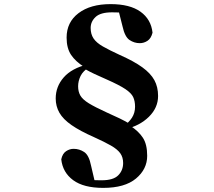

<svg xmlns="http://www.w3.org/2000/svg" viewBox="-20 -789 1040 934"><path d="M482 125Q387 125 336 87.5Q285 50 278 -14Q284 -42 301.5 -53.5Q319 -65 338 -65Q366 -65 389.5 -49.5Q413 -34 423 17L445 111L392 79Q407 85 425.5 86.5Q444 88 475 88Q531 88 555 64Q579 40 579 4Q579 -24 565 -43.5Q551 -63 519.5 -81Q488 -99 437 -122Q369 -152 328 -180.5Q287 -209 269 -240.5Q251 -272 251 -310Q251 -368 290 -412.5Q329 -457 407 -476L413 -484L415 -463Q384 -444 372 -419.5Q360 -395 360 -369Q360 -343 371 -324Q382 -305 412 -286.5Q442 -268 499 -242Q539 -224 562 -213Q585 -202 614 -185V-177Q654 -151 675 -119Q696 -87 696 -31Q696 34 641.5 79.5Q587 125 482 125ZM518 -769Q612 -769 663.5 -732Q715 -695 722 -630Q715 -602 697.5 -590.5Q680 -579 660 -579Q633 -579 610 -594.5Q587 -610 576 -661L553 -752L608 -721Q592 -727 574 -728Q556 -729 525 -729Q469 -729 445 -706.5Q421 -684 421 -653Q421 -623 435 -602Q449 -581 480.5 -563Q512 -545 562 -522Q632 -491 672.5 -461.5Q713 -432 731 -399Q749 -366 749 -322Q749 -265 704.5 -221Q660 -177 588 -160L582 -157L578 -173Q607 -193 622 -216.5Q637 -240 637 -270Q637 -297 628 -316.5Q619 -336 590 -355.5Q561 -375 500 -402Q462 -419 440 -429Q418 -439 390 -455V-463Q347 -490 325.5 -522.5Q304 -555 304 -606Q304 -681 362 -725Q420 -769 518 -769Z"/></svg>

Font: Noto Serif TC ExtraLight Black
Style: Regular
Weight: 900
Version: Version 2.003-H1;hotconv 1.1.1;makeotfexe 2.6.0